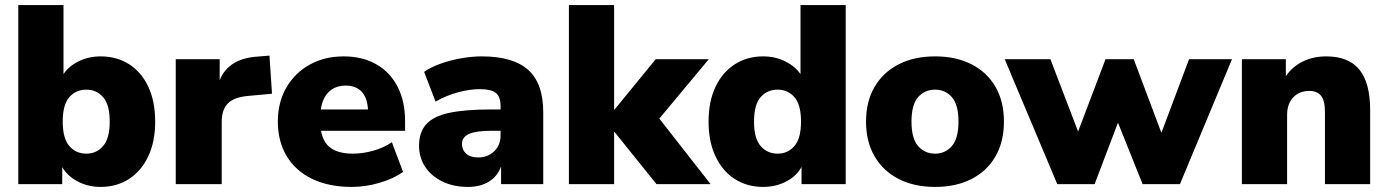

<svg xmlns="http://www.w3.org/2000/svg" viewBox="-20 -725 5464 756"><path d="M376 11Q327 11 286 -10.5Q245 -32 225 -67V0H52V-705H230V-433Q251 -465 290.5 -484Q330 -503 376 -503Q440 -503 488.5 -472Q537 -441 564 -383.5Q591 -326 591 -246Q591 -167 563.5 -109Q536 -51 487.5 -20Q439 11 376 11ZM320 -120Q360 -120 386 -150Q412 -180 412 -246Q412 -313 386 -342.5Q360 -372 320 -372Q279 -372 253 -342.5Q227 -313 227 -246Q227 -180 253 -150Q279 -120 320 -120Z M672 0V-492H845V-409Q879 -494 992 -502L1041 -506L1051 -356L954 -347Q901 -342 877 -317.5Q853 -293 853 -245V0Z M1365 11Q1275 11 1209.5 -20.5Q1144 -52 1109 -110Q1074 -168 1074 -247Q1074 -322 1107.5 -380Q1141 -438 1199.5 -470.5Q1258 -503 1333 -503Q1407 -503 1461.5 -472Q1516 -441 1545.5 -383.5Q1575 -326 1575 -249V-210H1244Q1253 -162 1284 -141Q1315 -120 1370 -120Q1408 -120 1449.5 -131.5Q1491 -143 1523 -165L1567 -48Q1529 -21 1474 -5Q1419 11 1365 11ZM1341 -388Q1301 -388 1275.5 -364Q1250 -340 1243 -294H1429Q1426 -341 1403.5 -364.5Q1381 -388 1341 -388Z M1823 11Q1766 11 1722.5 -10Q1679 -31 1654.5 -67.5Q1630 -104 1630 -151Q1630 -204 1658 -235.5Q1686 -267 1748 -280.5Q1810 -294 1913 -294H1951V-308Q1951 -344 1932.5 -359Q1914 -374 1869 -374Q1831 -374 1785 -362Q1739 -350 1695 -325L1650 -442Q1675 -460 1714 -474Q1753 -488 1796 -495.5Q1839 -503 1877 -503Q2000 -503 2059.5 -450Q2119 -397 2119 -283V0H1953V-70Q1940 -32 1906 -10.5Q1872 11 1823 11ZM1863 -105Q1900 -105 1925.5 -129Q1951 -153 1951 -192V-210H1913Q1854 -210 1826.5 -197.5Q1799 -185 1799 -158Q1799 -135 1815.5 -120Q1832 -105 1863 -105Z M2220 0V-705H2398V-294H2400L2562 -492H2771L2576 -258L2778 0H2565L2400 -205H2398V0Z M2985 11Q2922 11 2873.5 -20Q2825 -51 2797.5 -109Q2770 -167 2770 -246Q2770 -326 2797.5 -383.5Q2825 -441 2873.5 -472Q2922 -503 2985 -503Q3032 -503 3071.5 -483.5Q3111 -464 3132 -433V-705H3310V0H3136V-68Q3117 -32 3076 -10.5Q3035 11 2985 11ZM3042 -120Q3082 -120 3108 -150Q3134 -180 3134 -246Q3134 -313 3108 -342.5Q3082 -372 3042 -372Q3001 -372 2975 -342.5Q2949 -313 2949 -246Q2949 -180 2975 -150Q3001 -120 3042 -120Z M3662 11Q3580 11 3519 -20Q3458 -51 3424 -109Q3390 -167 3390 -246Q3390 -326 3424 -383.5Q3458 -441 3519 -472Q3580 -503 3662 -503Q3744 -503 3805 -472Q3866 -441 3899.5 -383.5Q3933 -326 3933 -246Q3933 -167 3899.5 -109Q3866 -51 3805 -20Q3744 11 3662 11ZM3662 -120Q3702 -120 3728 -150Q3754 -180 3754 -246Q3754 -313 3728 -342.5Q3702 -372 3662 -372Q3621 -372 3595 -342.5Q3569 -313 3569 -246Q3569 -180 3595 -150Q3621 -120 3662 -120Z M4143 0 3936 -492H4116L4225 -207L4333 -492H4444L4553 -202L4662 -492H4831L4626 0H4479L4382 -242L4290 0Z M4870 0V-492H5043V-425Q5069 -463 5110 -483Q5151 -503 5202 -503Q5290 -503 5332.5 -451Q5375 -399 5375 -291V0H5197V-284Q5197 -329 5181.5 -348Q5166 -367 5136 -367Q5096 -367 5072 -341.5Q5048 -316 5048 -273V0Z"/></svg>

Font: Nunito Sans Black
Style: Regular
Weight: 900
Designer: Vernon Adams
Foundry: Vernon Adams
Version: Version 3.006; ttfautohint (v1.8.3)